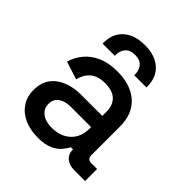

<svg xmlns="http://www.w3.org/2000/svg" viewBox="-196 -827 969 969"><g transform="rotate(45 288.5 -342.5)"><path d="M229 14Q176 14 134.5 -4Q93 -22 68.5 -57Q44 -92 44 -142Q44 -193 68.5 -226.5Q93 -260 135.5 -277Q178 -294 232 -294H382V-326Q382 -369 356 -395Q330 -421 276 -421Q223 -421 195 -396Q167 -371 158 -331L62 -362Q74 -402 100.5 -434.5Q127 -467 171 -487Q215 -507 277 -507Q373 -507 428 -458Q483 -409 483 -319V-116Q483 -86 511 -86H553V0H476Q441 0 419 -18Q397 -36 397 -67V-70H382Q374 -55 358 -35Q342 -15 311 -0.5Q280 14 229 14ZM244 -71Q306 -71 344 -106.5Q382 -142 382 -204V-214H238Q197 -214 172 -196.5Q147 -179 147 -145Q147 -111 173 -91Q199 -71 244 -71ZM125 -553V-559Q125 -625 167 -662Q209 -699 282 -699Q354 -699 396 -662Q438 -625 438 -559V-553H351V-558Q351 -589 334 -609Q317 -629 282 -629Q246 -629 229 -609Q212 -589 212 -558V-553Z"/></g></svg>

Font: Space Grotesk Light Medium
Style: Regular
Weight: 500
Version: Version 2.000